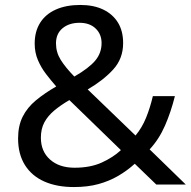

<svg xmlns="http://www.w3.org/2000/svg" viewBox="-20 -745 772 775"><path d="M304 -725Q358 -725 396.5 -706.5Q435 -688 456 -654Q477 -620 477 -571Q477 -508 436.5 -464Q396 -420 334 -384L527 -198Q553 -229 569.5 -269.5Q586 -310 597 -357H686Q670 -293 646 -238Q622 -183 584 -142L730 0H611L524 -84Q493 -56 457 -35Q421 -14 377.5 -2Q334 10 278 10Q209 10 158.5 -12.5Q108 -35 80.5 -79Q53 -123 53 -186Q53 -237 71.5 -274Q90 -311 125 -340Q160 -369 207 -396Q186 -420 166 -446Q146 -472 133 -502.5Q120 -533 120 -569Q120 -618 142 -653Q164 -688 205.5 -706.5Q247 -725 304 -725ZM260 -341Q224 -320 198.5 -298.5Q173 -277 159 -251Q145 -225 145 -189Q145 -134 182 -101Q219 -68 281 -68Q345 -68 391 -89Q437 -110 468 -139ZM301 -653Q259 -653 232.5 -631Q206 -609 206 -570Q206 -534 225 -503.5Q244 -473 280 -436Q339 -470 364.5 -500.5Q390 -531 390 -571Q390 -607 366 -630Q342 -653 301 -653Z"/></svg>

Font: hexutamil05
Style: Book
Weight: 400
Designer: Jelle Bosma - Monotype Design Team
Foundry: Monotype Imaging Inc.
Version: Version 2.003